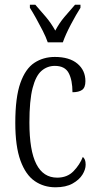

<svg xmlns="http://www.w3.org/2000/svg" viewBox="-20 -786 414 816"><path d="M216 10Q166 10 127.5 -16.5Q89 -43 67 -103.5Q45 -164 45 -264Q45 -372 66.5 -433Q88 -494 126 -519Q164 -544 213 -544Q275 -544 309 -515.5Q343 -487 343 -441Q343 -414 329 -404Q315 -394 288 -394Q288 -445 272 -475.5Q256 -506 213 -506Q181 -506 156.5 -485Q132 -464 118.5 -411.5Q105 -359 105 -265Q105 -146 134.5 -88.5Q164 -31 223 -31Q266 -31 292.5 -58.5Q319 -86 332 -119Q338 -114 341 -106.5Q344 -99 344 -86Q344 -66 330.5 -44Q317 -22 288.5 -6Q260 10 216 10ZM183 -606Q175 -629 161.5 -655.5Q148 -682 133.5 -708Q119 -734 107 -753V-766H130Q154 -739 175.5 -713.5Q197 -688 215 -656Q232 -688 253.5 -713.5Q275 -739 299 -766H322V-753Q304 -725 281.5 -682.5Q259 -640 247 -606Z"/></svg>

Font: Noto Serif Ethiopic ExtraCondensed Light
Style: Regular
Weight: 300
Width: 2
Designer: Monotype Design Team
Foundry: Monotype Imaging Inc.
Version: Version 2.102; ttfautohint (v1.8.4.7-5d5b)